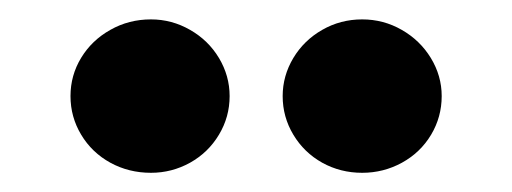

<svg xmlns="http://www.w3.org/2000/svg" viewBox="-20 -772 528 198"><path d="M52.7 -672.9Q52.7 -694.3 63.7 -712.4Q74.7 -730.5 93.8 -741.2Q112.8 -752 135.7 -752Q157.2 -752 176 -741.2Q194.8 -730.5 205.8 -712.2Q216.8 -693.8 216.8 -672.9Q216.8 -651.4 205.8 -633.1Q194.8 -614.7 176 -604.2Q157.2 -593.8 135.7 -593.8Q112.8 -593.8 93.8 -604.2Q74.7 -614.7 63.7 -633.1Q52.7 -651.4 52.7 -672.9ZM271.5 -672.9Q271.5 -693.8 282.5 -712.2Q293.5 -730.5 312.3 -741.2Q331.1 -752 353.5 -752Q375.5 -752 394.3 -741.2Q413.1 -730.5 424.3 -712.2Q435.5 -693.8 435.5 -672.9Q435.5 -651.4 424.6 -633.1Q413.6 -614.7 394.5 -604.2Q375.5 -593.8 353.5 -593.8Q331.1 -593.8 312.3 -604.2Q293.5 -614.7 282.5 -633.1Q271.5 -651.4 271.5 -672.9Z"/></svg>

Font: Pretendard Std Black
Style: Regular
Weight: 900
Designer: Base glyphs from Inter by Rasmus Andersson; Hangeul glyphs from Noto Sans CJK(Source Han Sans) by Jang Soo-young and Kan
Foundry: Kil Hyung-jin
Version: Version 1.309